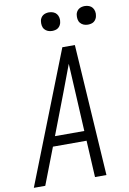

<svg xmlns="http://www.w3.org/2000/svg" viewBox="-110 -997 710 1057"><g transform="rotate(-10 245.5 -468.5)"><path d="M-9 0 280 -735H350L397 0H333L322 -205H134L55 0ZM319 -260 307 -490Q305 -527 303 -564.5Q301 -602 299 -639Q285 -602 271 -564.5Q257 -527 243 -490L155 -260ZM441 -833Q428 -833 417 -837.5Q406 -842 398.5 -851Q391 -860 389 -872.5Q387 -885 389 -898Q390 -906 395 -914.5Q400 -923 407.5 -928Q415 -933 423.5 -935Q432 -937 440 -937Q453 -937 464.5 -932.5Q476 -928 483 -919Q490 -910 492.5 -897.5Q495 -885 492 -872Q491 -864 486 -855.5Q481 -847 474 -842Q467 -837 458 -835Q449 -833 441 -833ZM241 -833Q228 -833 217 -837.5Q206 -842 198.5 -851Q191 -860 189 -872.5Q187 -885 189 -898Q190 -906 195 -914.5Q200 -923 207.5 -928Q215 -933 223.5 -935Q232 -937 240 -937Q253 -937 264.5 -932.5Q276 -928 283 -919Q290 -910 292.5 -897.5Q295 -885 292 -872Q291 -864 286 -855.5Q281 -847 274 -842Q267 -837 258 -835Q249 -833 241 -833Z"/></g></svg>

Font: Iosevka Light Oblique
Style: Regular
Weight: 300
Italic angle: -9°
Monospace: yes
Designer: Belleve Invis
Foundry: Belleve Invis
Version: Version 32.5.0; ttfautohint (v1.8.4)